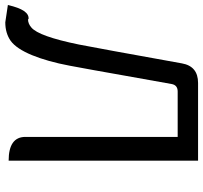

<svg xmlns="http://www.w3.org/2000/svg" viewBox="-42 -732 787 744"><g transform="rotate(90 352.0 -360.5)"><path d="M139 -8Q109 13 67 13L0 3Q19 -82 55 -77V-75Q72 -75 87 -88Q121 -116 153 -272Q168 -348 226 -671Q237 -734 302 -734H603V0Q511 0 511 -65V-655H335Q310 -655 306 -631L274 -452Q251 -321 235 -236Q219 -151 194 -90Q169 -30 139 -8Z"/></g></svg>

Font: Swei Toothpaste CJK TC
Style: Regular
Weight: 400
Version: Version 1.0